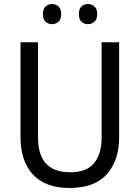

<svg xmlns="http://www.w3.org/2000/svg" viewBox="-20 -924 694 954"><path d="M572 -242Q572 -127 511 -58.5Q450 10 325 10Q206 10 144 -56.5Q82 -123 82 -243V-714H169V-240Q169 -68 329 -68Q410 -68 447.5 -113.5Q485 -159 485 -241V-714H572ZM193 -854Q193 -880 206.5 -892Q220 -904 239 -904Q257 -904 270.5 -892Q284 -880 284 -854Q284 -828 270.5 -816Q257 -804 239 -804Q220 -804 206.5 -816Q193 -828 193 -854ZM372 -854Q372 -880 385 -892Q398 -904 417 -904Q435 -904 449 -892Q463 -880 463 -854Q463 -828 449 -816Q435 -804 417 -804Q398 -804 385 -816Q372 -828 372 -854Z"/></svg>

Font: Noto Sans Ethiopic SemCond
Style: Regular
Weight: 400
Width: 4
Designer: Monotype Design Team
Foundry: Monotype Imaging Inc.
Version: Version 2.102; ttfautohint (v1.8.4.7-5d5b)